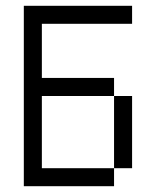

<svg xmlns="http://www.w3.org/2000/svg" viewBox="-20 -645 540 665"><path d="M437.5 -562.5V-625H62.5Q62.5 -625 62.5 0H375V-62.5H125Q125 -62.5 125 -312.5H375Q375 -312.5 375 -62.5H437.5Q437.5 -62.5 437.5 -312.5H375V-375H125V-562.5Z"/></svg>

Font: Unifont
Style: Regular
Weight: 500
Version: Version 13.0.05